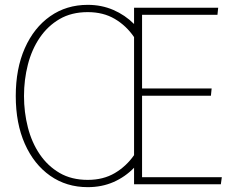

<svg xmlns="http://www.w3.org/2000/svg" viewBox="-20 -760 978 792"><path d="M342 12Q254 12 187 -35Q120 -82 82.5 -166.5Q45 -251 45 -364Q45 -477 82.5 -561.5Q120 -646 187 -693Q254 -740 342 -740Q399 -740 447.5 -719Q496 -698 533 -661V-728H880L877 -699H566V-395H853L850 -365H566V-29H895L891 0H533V-68Q496 -30 448 -9Q400 12 342 12ZM79 -364Q79 -297 95 -234.5Q111 -172 144 -123.5Q177 -75 226 -46.5Q275 -18 342 -18Q406 -18 453.5 -46Q501 -74 533 -120V-607Q501 -654 453.5 -682Q406 -710 342 -710Q275 -710 226 -681.5Q177 -653 144 -604.5Q111 -556 95 -493.5Q79 -431 79 -364Z"/></svg>

Font: Murecho ExtraLight
Style: Regular
Weight: 200
Designer: Neil Summerour
Foundry: Positype
Version: Version 1.010; ttfautohint (v1.8.3)